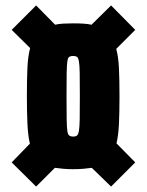

<svg xmlns="http://www.w3.org/2000/svg" viewBox="-20 -699 540 707"><path d="M113 -12 23 -101 90 -170Q83 -200 81 -243.5Q79 -287 79 -345Q79 -408 81 -450Q83 -492 91 -522L23 -589L113 -679L183 -608Q196 -611 212.5 -612Q229 -613 249 -613Q270 -613 286.5 -612Q303 -611 317 -608L389 -679L478 -589L408 -519Q416 -490 418 -448Q420 -406 420 -345Q420 -284 418 -242.5Q416 -201 409 -171L478 -101L389 -12L318 -81Q304 -79 287 -77.5Q270 -76 249 -76Q230 -76 213 -77.5Q196 -79 182 -81ZM249 -196Q258 -196 263 -199.5Q268 -203 270.5 -216.5Q273 -230 273.5 -260.5Q274 -291 274 -345Q274 -400 273.5 -430Q273 -460 270.5 -473.5Q268 -487 263 -490Q258 -493 249 -493Q241 -493 235.5 -490Q230 -487 228 -473.5Q226 -460 225.5 -430Q225 -400 225 -345Q225 -291 225.5 -260.5Q226 -230 228 -216.5Q230 -203 235.5 -199.5Q241 -196 249 -196Z"/></svg>

Font: Saira ExtraCondensed Black
Style: Regular
Weight: 900
Width: 2
Designer: Hector Gatti with collaboration of the Omnibus-Type team
Foundry: Omnibus-Type
Version: Version 1.101